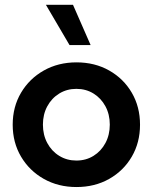

<svg xmlns="http://www.w3.org/2000/svg" viewBox="-20 -752 622 782"><path d="M291.5 9.8Q217.3 9.8 158.4 -23.4Q99.6 -56.6 65.7 -114Q31.7 -171.4 31.7 -244.1Q31.7 -316.9 65.7 -374.3Q99.6 -431.6 158.4 -464.8Q217.3 -498 291.5 -498Q366.2 -498 424.8 -464.8Q483.4 -431.6 516.8 -374.3Q550.3 -316.9 550.3 -244.1Q550.3 -171.4 516.8 -114Q483.4 -56.6 424.8 -23.4Q366.2 9.8 291.5 9.8ZM291 -98.1Q330.1 -98.1 360.8 -117.2Q391.6 -136.2 409.4 -169.4Q427.2 -202.6 427.2 -244.6Q427.2 -286.1 409.4 -319.1Q391.6 -352.1 360.8 -371.1Q330.1 -390.1 291 -390.1Q252.4 -390.1 221.4 -371.1Q190.4 -352.1 172.6 -319.1Q154.8 -286.1 154.8 -244.6Q154.8 -202.6 172.6 -169.4Q190.4 -136.2 221.4 -117.2Q252.4 -98.1 291 -98.1ZM349.1 -568.4H263.2L167 -732.4H277.3Z"/></svg>

Font: Kumbh Sans SemiBold
Style: Regular
Weight: 600
Version: Version 1.005